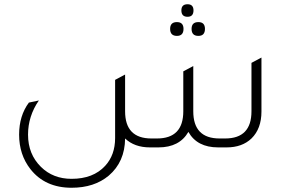

<svg xmlns="http://www.w3.org/2000/svg" viewBox="-20 -694 1341 904"><path d="M863 -615Q834 -615 834 -645Q834 -674 863 -674Q891 -674 891 -645Q891 -615 863 -615ZM813 -525Q781 -525 781 -558Q781 -590 813 -590Q844 -590 844 -558Q844 -525 813 -525ZM882 -558Q882 -590 914 -590Q945 -590 945 -558Q945 -525 914 -525Q882 -525 882 -558ZM1164 -398 1211 -423V-169Q1211 -88 1164 -42Q1120 0 1047 0H1007Q908 0 867 -73Q825 0 726 0H686Q613 0 569 -42Q568 68 492 133Q424 190 317 190Q192 190 123 102Q70 34 70 -60Q70 -149 116 -211L163 -221Q112 -147 112 -60Q112 32 173 92Q230 148 317 148Q419 148 475 87Q522 36 522 -44V-318L569 -343V-170Q569 -42 693 -42H719Q843 -42 843 -170V-358L890 -383V-170Q890 -42 1014 -42H1040Q1164 -42 1164 -170Z"/></svg>

Font: TajawalTap
Style: Regular
Weight: 300
Designer: Boutros Fonts
Foundry: Created by Boutros International 2017
Version: Version 2.700